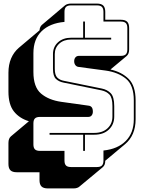

<svg xmlns="http://www.w3.org/2000/svg" viewBox="-20 -840 790 1069"><path d="M391 209H246Q222 209 211 198Q200 187 200 163V119H73Q49 119 38 108Q27 97 27 73V-44Q27 -57 30.5 -66Q34 -75 41 -81L141 -165Q88 -181 57.5 -219.5Q27 -258 27 -330V-435Q27 -480 42 -515Q57 -550 85 -574L200 -671Q201 -683 205 -690.5Q209 -698 214 -702L343 -811Q348 -815 356.5 -817.5Q365 -820 375 -820H520Q544 -820 555 -809Q566 -798 566 -774V-730H653Q677 -730 688 -719Q699 -708 699 -684V-565Q699 -552 695.5 -543Q692 -534 685 -528L595 -453Q658 -439 696.5 -400.5Q735 -362 735 -281V-176Q735 -131 720 -96Q705 -61 676 -37L566 55Q566 68 562.5 76.5Q559 85 552 91L422 199Q418 203 409.5 206Q401 209 391 209ZM520 90Q539 90 547.5 81.5Q556 73 556 54V-2Q635 -10 680 -55Q725 -100 725 -176V-281Q725 -365 682 -401Q639 -437 569 -447L420 -467Q407 -468 400 -477Q393 -486 393 -499Q393 -512 400 -520.5Q407 -529 420 -529H653Q672 -529 680.5 -537.5Q689 -546 689 -565V-684Q689 -703 680.5 -711.5Q672 -720 653 -720H556V-774Q556 -793 547.5 -801.5Q539 -810 520 -810H375Q356 -810 347.5 -801.5Q339 -793 339 -774V-718Q258 -711 212 -666.5Q166 -622 166 -544V-439Q166 -355 208.5 -319Q251 -283 321 -273L471 -252Q484 -251 490.5 -243Q497 -235 497 -218Q497 -206 490.5 -197.5Q484 -189 471 -189H202Q183 -189 174.5 -180.5Q166 -172 166 -153V-36Q166 -17 174.5 -8.5Q183 0 202 0H339V54Q339 73 347.5 81.5Q356 90 375 90ZM443 0V-90H256V-100H505Q551 -100 578.5 -125.5Q606 -151 606 -191V-249Q606 -296 589.5 -313.5Q573 -331 545 -337L334 -380Q308 -385 291.5 -400.5Q275 -416 275 -457V-539Q275 -579 303 -604.5Q331 -630 377 -630H443V-720H453V-630H599V-620H377Q335 -620 310 -597Q285 -574 285 -539V-457Q285 -422 299 -408Q313 -394 336 -390L547 -347Q577 -341 596.5 -321Q616 -301 616 -249V-191Q616 -147 586 -118.5Q556 -90 505 -90H453V0Z"/></svg>

Font: Bungee Shade
Style: Regular
Weight: 400
Designer: David Jonathan Ross
Foundry: David Jonathan Ross
Version: Version 1.001;PS 1.0;hotconv 1.0.72;makeotf.lib2.5.5900